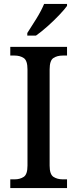

<svg xmlns="http://www.w3.org/2000/svg" viewBox="-20 -951 391 971"><path d="M32 0V-44H54Q81 -44 100 -56.5Q119 -69 119 -113V-600Q119 -645 100 -657.5Q81 -670 54 -670H32V-714H319V-670H297Q269 -670 250 -657.5Q231 -645 231 -600V-113Q231 -69 250.5 -56.5Q270 -44 297 -44H319V0ZM118 -784Q139 -816 164 -856.5Q189 -897 203 -931H319V-921Q307 -904 280 -875.5Q253 -847 221 -818.5Q189 -790 162 -771H118Z"/></svg>

Font: Noto Serif Bengali SemiCondensed Medium
Style: Regular
Weight: 500
Width: 4
Designer: Juan Bruce, Universal Thirst, Indian Type Foundry and the Monotype Design Team.
Foundry: Monotype Imaging Inc.
Version: Version 2.003; ttfautohint (v1.8.4.7-5d5b)